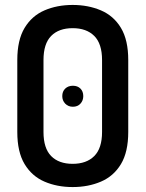

<svg xmlns="http://www.w3.org/2000/svg" viewBox="-20 -751 589 777"><path d="M274 6Q211 6 160 -16Q109 -38 79.5 -87Q50 -136 50 -217V-508Q50 -589 79.5 -638Q109 -687 160 -709Q211 -731 274 -731Q337 -731 388.5 -709Q440 -687 469.5 -638Q499 -589 499 -508V-217Q499 -136 469.5 -87Q440 -38 388.5 -16Q337 6 274 6ZM274 -88Q330 -88 361.5 -119.5Q393 -151 393 -217V-508Q393 -574 361.5 -605.5Q330 -637 274 -637Q218 -637 187 -605.5Q156 -574 156 -508V-217Q156 -151 187 -119.5Q218 -88 274 -88ZM275 -319Q256 -319 244 -331.5Q232 -344 232 -362Q232 -381 244 -392.5Q256 -404 275 -404Q294 -404 305.5 -392.5Q317 -381 317 -362Q317 -344 305.5 -331.5Q294 -319 275 -319Z"/></svg>

Font: Dosis ExtraLight SemiBold
Style: Regular
Weight: 600
Version: Version 3.001; ttfautohint (v1.8.2)